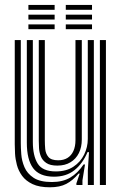

<svg xmlns="http://www.w3.org/2000/svg" viewBox="-20 -766 504 795"><path d="M186.6 9.5Q142.5 9.5 114.7 -3.7Q86.9 -16.9 71.6 -37.9Q56.3 -58.9 49.9 -83.2Q43.5 -107.4 42.3 -130Q41.1 -152.6 41.1 -168.4V-600H66.1V-173.3Q66.1 -154.4 68.1 -127.3Q70.1 -100.2 81.3 -73.8Q92.5 -47.5 119 -29.9Q145.6 -12.3 194.7 -12.3Q239.9 -12.3 270.9 -30.7Q301.9 -49 325.9 -84.9H332L321.4 -19.3V0H296.4L296.2 -6.5L310.1 -47.3H305.4Q281.7 -18.8 254.7 -4.7Q227.8 9.5 186.6 9.5ZM393.6 0V-600H418.6V0ZM217.3 -80.3Q187.4 -80.3 171.5 -91.3Q155.5 -102.2 149.1 -118.7Q142.6 -135.2 141.6 -152.6Q140.6 -170 140.6 -182.9V-600H165.6V-184.4Q165.6 -168.4 167.2 -149.1Q168.9 -129.9 180.4 -116.1Q191.9 -102.3 221.1 -102.3Q243.6 -102.3 259.6 -112.2Q275.5 -122.1 284 -140.9Q292.5 -159.7 292.5 -186V-600H318.7V-188.6Q318.7 -156.5 306.6 -132.1Q294.4 -107.7 271.7 -94Q249.1 -80.3 217.3 -80.3ZM201.9 -34.4Q143.1 -34.9 117.1 -69.9Q91.1 -105 91.1 -174.9V-600H116V-178.1Q116 -121.2 136 -88.7Q156.1 -56.2 211.3 -56.2Q254.2 -56.2 283.6 -75.5Q313 -94.8 328.3 -125.7Q343.5 -156.5 343.5 -190.8V-600H368.6V0H343.7V-60L348.5 -136.1H342.4Q322.6 -88.9 288.4 -61.5Q254.2 -34 201.9 -34.4ZM252.4 -725.5V-745.6H361V-725.5ZM97.6 -645V-665.1H206.2V-645ZM97.6 -685.2V-705.4H206.2V-685.2ZM97.6 -725.5V-745.6H206.2V-725.5ZM252.4 -645V-665.1H361V-645ZM252.4 -685.2V-705.4H361V-685.2Z"/></svg>

Font: Big Shoulders Inline Display SC Thin
Style: Regular
Weight: 100
Designer: Patric King
Foundry: XO Type Co
Version: Version 2.002